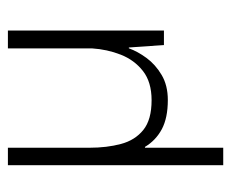

<svg xmlns="http://www.w3.org/2000/svg" viewBox="-70 -376 598 498"><g transform="rotate(-90 229.0 -127.0)"><path d="M49.5 153V-405.5H94.8V-194Q94.8 -148.8 104.6 -112.3Q114.3 -75.8 140.9 -54.3Q167.5 -32.8 218 -32.8Q265.2 -32.8 293.8 -55.2Q322.3 -77.5 336.2 -112.8Q350 -148 352.5 -187.3V-405.5H398.8V-0.8H361.2L354.8 -91.8H352.7Q344.7 -69.2 327.6 -45.9Q310.5 -22.7 283.5 -6.7Q256.5 9.3 218.5 9.3Q172.2 9.3 142.9 -6.3Q113.7 -22 97 -50H94.8V153Z"/></g></svg>

Font: Darker Grotesque Light
Style: Regular
Weight: 300
Designer: Gabriel Lam
Foundry: TypeRant
Version: Version 1.000;gftools[0.9.28]